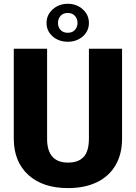

<svg xmlns="http://www.w3.org/2000/svg" viewBox="-20 -963 705 993"><path d="M611.3 -710.9V-245.6Q611.3 -166.5 577.6 -108.6Q543.9 -50.8 481 -20.5Q418 9.8 332 9.8Q202.1 9.8 127.4 -57.6Q52.7 -125 51.3 -242.2V-710.9H223.6V-238.8Q226.6 -122.1 332 -122.1Q385.3 -122.1 412.6 -151.4Q439.9 -180.7 439.9 -246.6V-710.9ZM220.7 -844.2Q220.7 -886.2 252.7 -914.8Q284.7 -943.4 330.6 -943.4Q376 -943.4 408 -914.8Q439.9 -886.2 439.9 -844.2Q439.9 -802.7 408.4 -774.9Q377 -747.1 330.6 -747.1Q283.7 -747.1 252.2 -774.9Q220.7 -802.7 220.7 -844.2ZM330.6 -793.5Q354 -793.5 367.4 -808.1Q380.9 -822.8 380.9 -844.2Q380.9 -865.7 367.4 -880.9Q354 -896 330.6 -896Q306.6 -896 293.2 -880.9Q279.8 -865.7 279.8 -844.2Q279.8 -822.8 293.2 -808.1Q306.6 -793.5 330.6 -793.5Z"/></svg>

Font: Roboto Black
Style: Regular
Weight: 900
Designer: Google
Version: Version 2.134; 2016